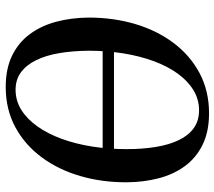

<svg xmlns="http://www.w3.org/2000/svg" viewBox="-62 -730 804 721"><g transform="rotate(90 340.5 -370.0)"><path d="M100.5 -353 101.5 -395.5H604.5L603 -353ZM307 11Q238.5 11 189.2 -13Q140 -37 108.5 -79.8Q77 -122.5 62 -179Q47 -235.5 46.5 -300.5Q46.5 -394 70.8 -475.5Q95 -557 141.8 -619.2Q188.5 -681.5 255.2 -717Q322 -752.5 406 -752.5Q475 -752.5 524.2 -728.2Q573.5 -704 604.5 -661.5Q635.5 -619 650 -563.2Q664.5 -507.5 665 -444Q665.5 -351 641.5 -268.8Q617.5 -186.5 571 -123.8Q524.5 -61 458 -25Q391.5 11 307 11ZM317.5 -26Q358.5 -26 393 -47.5Q427.5 -69 455 -107.8Q482.5 -146.5 501.8 -199Q521 -251.5 530.8 -313.5Q540.5 -375.5 540.5 -443.5Q540.5 -503.5 532.2 -553.2Q524 -603 506.5 -639.2Q489 -675.5 461.5 -695.2Q434 -715 394.5 -715Q354 -715 319.2 -694Q284.5 -673 257 -635Q229.5 -597 210.2 -545Q191 -493 181 -431Q171 -369 171 -301Q171.5 -240.5 180 -190.2Q188.5 -140 206.5 -103.2Q224.5 -66.5 252 -46.2Q279.5 -26 317.5 -26Z"/></g></svg>

Font: Merriweather 96pt Medium
Style: Italic
Weight: 500
Italic angle: -7.8°
Version: Version 2.101